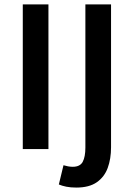

<svg xmlns="http://www.w3.org/2000/svg" viewBox="-20 -674 605 868"><path d="M83 0V-654H199V0ZM325 174Q299 174 279.5 170Q260 166 246 160L267 73Q277 76 287.5 78Q298 80 309 80Q342 80 354 57.5Q366 35 366 -7V-654H482V-8Q482 44 467 85Q452 126 417.5 150Q383 174 325 174Z"/></svg>

Font: Source Sans 3 ExtraLight SemiBold
Style: Regular
Weight: 600
Version: Version 3.052;hotconv 1.1.0;makeotfexe 2.6.0